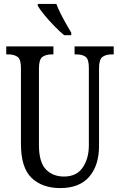

<svg xmlns="http://www.w3.org/2000/svg" viewBox="-20 -951 613 981"><path d="M288 10Q196 10 141.5 -42Q87 -94 87 -216V-605Q87 -649 69 -661Q51 -673 23 -673H12V-714H253V-673H243Q215 -673 197 -660.5Q179 -648 179 -601V-210Q179 -122 214.5 -85.5Q250 -49 307 -49Q371 -49 402.5 -95Q434 -141 434 -208V-605Q434 -649 417 -661Q400 -673 371 -673H361V-714H561V-673H550Q522 -673 504 -660.5Q486 -648 486 -601V-206Q486 -106 436 -48Q386 10 288 10ZM308 -771Q286 -789 258 -817.5Q230 -846 206.5 -875Q183 -904 173 -921V-931H268Q276 -909 289.5 -882Q303 -855 318 -829Q333 -803 344 -784V-771Z"/></svg>

Font: Noto Serif Khmer ExtraCondensed
Style: Regular
Weight: 400
Width: 2
Designer: Danh Hong and the Monotype Design Team
Foundry: Monotype Imaging Inc.
Version: Version 2.004; ttfautohint (v1.8.4.7-5d5b)